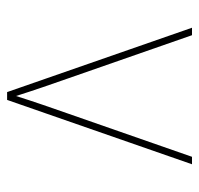

<svg xmlns="http://www.w3.org/2000/svg" viewBox="-30 -530 560 540"><g transform="rotate(90 250.0 -260.0)"><path d="M239 0 58 -520H79L200 -173Q213 -136 225.5 -99.5Q238 -63 250 -25Q262 -63 274.5 -99.5Q287 -136 300 -173L421 -520H442L261 0Z"/></g></svg>

Font: Iosevka SS18 Thin
Style: Regular
Weight: 100
Monospace: yes
Designer: Belleve Invis
Foundry: Belleve Invis
Version: Version 25.1.1; ttfautohint (v1.8.4)